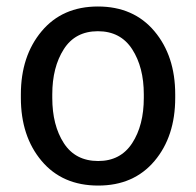

<svg xmlns="http://www.w3.org/2000/svg" viewBox="-20 -558 601 588"><path d="M43.9 -269Q43.9 -386.2 107.4 -462.2Q170.9 -538.1 279.8 -538.1Q389.2 -538.1 452.9 -462.4Q516.6 -386.7 516.6 -269V-258.3Q516.6 -140.1 453.1 -64.9Q389.6 10.3 280.8 10.3Q170.9 10.3 107.4 -65.2Q43.9 -140.6 43.9 -258.3ZM140.1 -258.3Q140.1 -174.3 175.5 -119.6Q210.9 -64.9 280.8 -64.9Q349.1 -64.9 384.8 -119.6Q420.4 -174.3 420.4 -258.3V-269Q420.4 -352.1 384.8 -407.2Q349.1 -462.4 279.8 -462.4Q210.4 -462.4 175.3 -407.2Q140.1 -352.1 140.1 -269Z"/></svg>

Font: TypoPRO Roboto Slab
Style: Regular
Weight: 400
Designer: Google
Version: Version 1.100263; 2013; ttfautohint (v0.94.20-1c74) -l 8 -r 